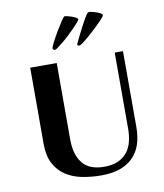

<svg xmlns="http://www.w3.org/2000/svg" viewBox="-91 -900 840 984"><g transform="rotate(-10 329.5 -408.0)"><path d="M576 -598V-203Q576 -97 519.5 -43.5Q463 10 358 10Q305 10 257 0.5Q209 -9 172.5 -33Q136 -57 114.5 -97.5Q93 -138 93 -199V-597H231V-199Q231 -121 266 -76Q301 -31 380 -31Q422 -31 451 -44Q480 -57 498.5 -80Q517 -103 525 -134.5Q533 -166 533 -203V-598ZM312 -826Q317 -826 328 -823.5Q339 -821 350 -817Q361 -813 370 -808Q379 -803 379 -798Q379 -795 369.5 -784Q360 -773 345.5 -758Q331 -743 313.5 -726.5Q296 -710 279.5 -696.5Q263 -683 250.5 -674Q238 -665 234 -665Q230 -665 226.5 -667.5Q223 -670 223 -674Q223 -681 235.5 -705.5Q248 -730 264 -757Q280 -784 294 -805Q308 -826 312 -826ZM433 -824Q434 -824 436 -825Q438 -826 439 -826Q444 -826 455 -823.5Q466 -821 477.5 -817Q489 -813 498 -808Q507 -803 507 -798Q507 -795 497.5 -783.5Q488 -772 473 -757.5Q458 -743 440.5 -726.5Q423 -710 407 -696.5Q391 -683 378.5 -674Q366 -665 361 -665Q351 -665 351 -674Q357 -686 367.5 -708Q378 -730 390 -753Q402 -776 413.5 -796Q425 -816 433 -824Z"/></g></svg>

Font: Gamine
Style: Bold
Weight: 700
Designer: Tapiwanashe Sebastian Garikayi
Version: Version 1.000